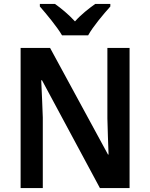

<svg xmlns="http://www.w3.org/2000/svg" viewBox="-20 -1024 765 978"><path d="M296 -844H429C453 -888 508 -953 542 -991V-1004H465C432 -980 395 -952 362 -915C329 -951 291 -982 260 -1004H183V-991C217 -952 271 -887 296 -844ZM640 -66V-780H527V-421C528 -362 531 -300 533 -237H530L235 -780H85V-66H198V-426C196 -487 193 -549 190 -615H194L489 -66Z"/></svg>

Font: Noto Sans Malayalam UI SemiCondensed SemiBold
Style: Regular
Weight: 600
Width: 4
Designer: Jelle Bosma - Monotype Design Team
Foundry: Monotype Imaging Inc.
Version: Version 2.104